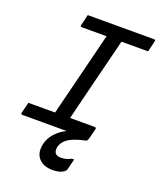

<svg xmlns="http://www.w3.org/2000/svg" viewBox="-169 -804 963 1157"><g transform="rotate(20 312.0 -225.0)"><path d="M190 -700H615Q627 -700 623 -689Q619 -670 615 -654Q611 -638 606 -619H436Q433 -608 430 -596.5Q427 -585 425 -575Q394 -452 363 -328Q332 -204 302 -81H460Q471 -81 469 -70Q464 -51 460 -35Q456 -19 451 0Q450 4 447 8.5Q444 13 436 15Q361 31 328 55Q295 79 289 111Q280 163 331 163Q366 163 396 146H411Q408 157 404.5 170.5Q401 184 393 216Q389 229 367.5 239.5Q346 250 307 250Q252 250 221 217Q190 184 202 124Q211 84 239.5 52Q268 20 309 0H26Q15 0 17 -11Q22 -30 26 -46Q30 -62 35 -81H206Q209 -95 213 -110Q217 -125 220 -138Q250 -257 280 -378Q310 -499 340 -619H181Q175 -619 173.5 -622.5Q172 -626 173 -630Q178 -649 182 -665Q186 -681 190 -700Z"/></g></svg>

Font: Recursive Mn Lnr St
Style: Italic
Weight: 400
Italic angle: -15°
Monospace: yes
Version: Version 1.079;hotconv 1.0.112;makeotfexe 2.5.65598; ttfautoh